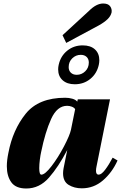

<svg xmlns="http://www.w3.org/2000/svg" viewBox="-20 -1065 691 1096"><path d="M337 -864 488 -1003Q530 -1045 569 -1045Q597 -1045 608.5 -1029.5Q620 -1014 617 -994Q612 -973 594 -955.5Q576 -938 544 -920L358 -820ZM312 -669Q312 -682 315 -695Q326 -745 363.5 -775.5Q401 -806 452 -806Q497 -806 522 -783Q547 -760 547 -721Q547 -709 544 -695Q533 -645 495.5 -614.5Q458 -584 407 -584Q363 -584 337.5 -607Q312 -630 312 -669ZM487 -708Q487 -728 474.5 -740Q462 -752 441 -752Q413 -752 392.5 -732Q372 -712 372 -682Q372 -662 384.5 -650Q397 -638 418 -638Q446 -638 466.5 -658Q487 -678 487 -708ZM19 -116Q19 -150 28 -193Q53 -324 126.5 -415.5Q200 -507 352 -507Q374 -507 393 -501.5Q412 -496 421 -485L424 -498H608L531 -115Q528 -102 528 -90Q528 -68 543 -68Q559 -68 580.5 -96.5Q602 -125 623 -165L651 -149Q620 -80 567.5 -35Q515 10 447 10Q404 10 372 -9.5Q340 -29 340 -76Q340 -89 343 -105L364 -209Q314 -113 259.5 -51Q205 11 130 11Q70 11 44.5 -24.5Q19 -60 19 -116ZM385 -324 409 -442Q403 -451 390 -456Q377 -461 363 -461Q306 -461 272 -386Q238 -311 215 -198Q211 -181 207.5 -154Q204 -127 204 -105Q204 -68 216 -68Q237 -68 274.5 -117Q312 -166 345 -229Q378 -292 385 -324Z"/></svg>

Font: Trirong Black
Style: Italic
Weight: 900
Italic angle: -12°
Designer: Katatrad Team
Foundry: CadsonDemak
Version: Version 1.001